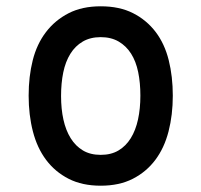

<svg xmlns="http://www.w3.org/2000/svg" viewBox="-20 -580 640 610"><path d="M300 10Q241 10 198 -12Q155 -34 126.5 -72Q98 -110 84.5 -162.5Q71 -215 71 -276Q71 -337 84 -388.5Q97 -440 126 -478Q155 -516 198 -538Q241 -560 300 -560Q360 -560 403 -538Q446 -516 474.5 -478.5Q503 -441 516 -389Q529 -337 529 -276Q529 -215 515.5 -162.5Q502 -110 473.5 -72Q445 -34 402 -12Q359 10 300 10ZM300 -88Q333 -88 356.5 -102Q380 -116 395.5 -141Q411 -166 418.5 -200.5Q426 -235 426 -276Q426 -317 419 -351Q412 -385 396.5 -409.5Q381 -434 357 -448Q333 -462 300 -462Q267 -462 243 -448Q219 -434 203.5 -409Q188 -384 181 -350Q174 -316 174 -275Q174 -234 181.5 -200Q189 -166 204.5 -141Q220 -116 243.5 -102Q267 -88 300 -88Z"/></svg>

Font: Maple Mono Medium
Style: Regular
Weight: 500
Monospace: yes
Designer: subframe7536
Version: Version 7.000